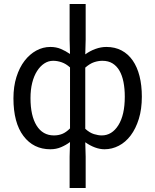

<svg xmlns="http://www.w3.org/2000/svg" viewBox="-20 -732 774 957"><path d="M327 205V49L329 -24Q309 -9 284.5 1.5Q260 12 231 12Q147 12 97 -54Q47 -120 47 -242Q47 -301 62 -348.5Q77 -396 102.5 -429Q128 -462 161 -480Q194 -498 231 -498Q260 -498 283.5 -488Q307 -478 329 -463L327 -535V-712H407V-535L405 -461Q428 -478 455.5 -488Q483 -498 510 -498Q553 -498 586 -480.5Q619 -463 641.5 -430.5Q664 -398 675.5 -352.5Q687 -307 687 -250Q687 -188 672 -139.5Q657 -91 631.5 -57Q606 -23 572 -5.5Q538 12 501 12Q478 12 453.5 3Q429 -6 405 -23L407 49V205ZM249 -57Q271 -57 290 -64.5Q309 -72 329 -92V-396Q309 -414 287.5 -421.5Q266 -429 245 -429Q221 -429 200.5 -415.5Q180 -402 164.5 -377.5Q149 -353 140.5 -319Q132 -285 132 -243Q132 -155 162.5 -106Q193 -57 249 -57ZM487 -57Q538 -57 570 -108Q602 -159 602 -250Q602 -290 595.5 -323Q589 -356 575.5 -379.5Q562 -403 541 -416Q520 -429 490 -429Q470 -429 449 -422Q428 -415 405 -395V-90Q427 -70 448.5 -63.5Q470 -57 487 -57Z"/></svg>

Font: CV Source Sans
Style: Regular
Weight: 400
Designer: Paul D. Hunt
Foundry: Adobe Systems Incorporated
Version: Version 3.001